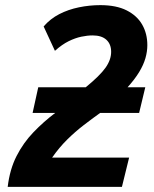

<svg xmlns="http://www.w3.org/2000/svg" viewBox="-20 -728 600 748"><path d="M10 0Q18 -68 44.5 -120Q71 -172 110.5 -213Q150 -254 195 -288H107L129 -388H314Q369 -433 391 -464Q413 -495 413 -526Q413 -556 394.5 -573Q376 -590 341 -590Q320 -590 296.5 -585Q273 -580 247.5 -567.5Q222 -555 194 -530L150 -625Q176 -655 211 -673Q246 -691 287.5 -699.5Q329 -708 371 -708Q433 -708 473.5 -687.5Q514 -667 534 -632Q554 -597 554 -552Q554 -527 546.5 -501Q539 -475 522 -447Q505 -419 477 -388H546L522 -288H370Q338 -265 305.5 -240Q273 -215 242 -184.5Q211 -154 183 -114H483L455 0Z"/></svg>

Font: Ubuntu Sans Mono
Style: Italic
Weight: 400
Italic angle: -13.5°
Monospace: yes
Designer: Dalton Maag Ltd
Foundry: Dalton Maag Ltd
Version: Version 1.006